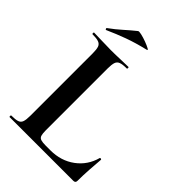

<svg xmlns="http://www.w3.org/2000/svg" viewBox="-230 -900 1004 1004"><g transform="rotate(45 272.5 -397.5)"><path d="M213 -543V-85Q213 -60.5 217 -48.2Q221 -36 233.4 -32Q245.8 -28 270 -28H304Q382 -28 439 -70Q496 -112 515 -182Q516 -185 521 -184Q526 -183 526 -180Q523 -147 520 -100.7Q517 -54.3 517 -15Q517 0 501.6 0H30Q28 0 28 -6Q28 -12 30 -12Q60.7 -12 76.1 -17Q91.5 -22 96.7 -37Q102 -52 102 -81V-544Q102 -573 96.7 -587.5Q91.5 -602 76.1 -607.5Q60.7 -613 30 -613Q28 -613 28 -619Q28 -625 30 -625Q54 -625 87.3 -623.5Q120.6 -622 156.6 -622Q195 -622 227 -623.5Q259 -625 284 -625Q287 -625 287 -619Q287 -613 284 -613Q253.7 -613 238.5 -607.5Q223.4 -602 218.2 -587Q213 -572 213 -543ZM66 -679Q62 -677 60 -682.5Q58 -688 61 -689Q97 -715 127 -742Q157 -769 187 -793Q191 -797 210.5 -792.5Q230 -788 251.5 -780Q273 -772 285.5 -765Q298 -758 288 -756Q221 -740 169 -721Q117 -702 66 -679Z"/></g></svg>

Font: Cormorant Light
Style: Regular
Weight: 300
Designer: Christian Thalmann (Catharsis Fonts)
Foundry: Catharsis Fonts
Version: Version 4.000